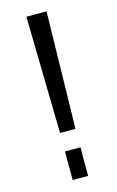

<svg xmlns="http://www.w3.org/2000/svg" viewBox="-111 -746 481 792"><g transform="rotate(-15 130.0 -350.0)"><path d="M173 -700 163 -201H97L87 -700ZM163 -122V0H97V-122Z"/></g></svg>

Font: Pathway Extreme 8pt Thin Light
Style: Regular
Weight: 300
Version: Version 1.001;gftools[0.9.26]